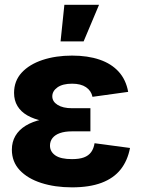

<svg xmlns="http://www.w3.org/2000/svg" viewBox="-20 -784 601 814"><path d="M285.2 10.3Q212.9 10.3 155 -8.3Q97.2 -26.9 63.7 -62.5Q30.3 -98.1 30.3 -149.4Q30.3 -182.1 45.2 -207.8Q60.1 -233.4 88.6 -251Q117.2 -268.6 158.2 -277.6Q199.2 -286.6 252 -286.6H363.3V-227.1H284.7Q254.9 -227.1 234.1 -219.7Q213.4 -212.4 202.6 -198.7Q191.9 -185.1 191.9 -166.5Q191.9 -141.1 214.6 -125.2Q237.3 -109.4 285.2 -109.4Q316.4 -109.4 335.9 -116.7Q355.5 -124 366.5 -139.2Q377.4 -154.3 380.9 -176.8L531.2 -156.7Q521 -103 491.5 -65.7Q461.9 -28.3 410.6 -9Q359.4 10.3 285.2 10.3ZM252.9 -263.2Q202.6 -263.2 163.1 -271Q123.5 -278.8 95.9 -294.7Q68.4 -310.5 54 -334.5Q39.6 -358.4 39.6 -390.1Q39.6 -440.9 72 -476.1Q104.5 -511.2 160.4 -529.8Q216.3 -548.3 285.6 -548.3Q352.1 -548.3 402.1 -531.2Q452.1 -514.2 483.2 -480Q514.2 -445.8 523.4 -394.5L372.1 -373.5Q366.7 -399.4 344.7 -414.3Q322.8 -429.2 285.6 -429.2Q245.6 -429.2 223.6 -413.6Q201.7 -397.9 201.7 -375.5Q201.7 -353.5 224.1 -339.4Q246.6 -325.2 285.2 -325.2H363.3V-263.2ZM236.8 -608.4 252.9 -763.7H399.9L334.5 -608.4Z"/></svg>

Font: Inter 17pt ExtraBold
Style: Regular
Weight: 800
Version: Version 4.001;git-66647c0bb